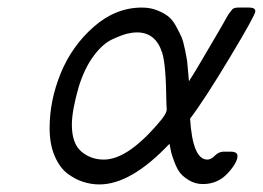

<svg xmlns="http://www.w3.org/2000/svg" viewBox="-20 -484 698 510"><path d="M111.8 -144Q111.8 -217.3 141.4 -289.6Q170.9 -361.8 229 -412.8Q287.1 -463.9 356.9 -463.9Q378.9 -463.9 396.5 -457Q414.1 -450.2 426 -441.2Q438 -432.1 447.5 -414.6Q457 -397 461.9 -386Q466.8 -375 471.4 -352.1Q476.1 -329.1 477.1 -321Q478 -313 480 -290L481.9 -268.1Q499 -294.9 513.9 -320.6Q528.8 -346.2 538.8 -363Q548.8 -379.9 557.9 -395.5Q566.9 -411.1 572.5 -420.7Q578.1 -430.2 582.5 -438.5Q586.9 -446.8 590.6 -450.9Q594.2 -455.1 596.2 -458Q598.1 -460.9 601.1 -461.9Q604 -462.9 606 -463.4Q607.9 -463.9 612.8 -463.9H642.1Q658.2 -463.9 658.2 -453.9Q658.2 -443.8 589.6 -329.8Q521 -215.8 484.9 -168.9Q491.7 -60.1 530.8 -60.1Q540.5 -60.1 550.3 -70.1Q560.1 -80.1 571.8 -81.1H592.8Q610.8 -81.1 610.8 -69.8Q610.8 -51.8 584.5 -23.4Q558.1 4.9 519 4.9Q499 4.9 482.9 -4.6Q466.8 -14.2 458.5 -24.7Q450.2 -35.2 443.1 -54.2Q436 -73.2 434.6 -80.1Q433.1 -86.9 430.2 -102.1Q328.1 5.9 244.1 5.9Q222.2 5.9 200.7 -1Q179.2 -7.8 158.7 -23.4Q138.2 -39.1 125 -70.1Q111.8 -101.1 111.8 -144ZM170.9 -152.8Q170.9 -103 196 -81.5Q221.2 -60.1 255.9 -60.1Q321.8 -60.1 410.2 -168Q423.3 -185.1 422.9 -193.8Q422.9 -195.8 422.4 -202.4Q421.9 -209 421.9 -213.9Q420.9 -311 411.1 -342.8Q394 -397.9 344.2 -397.9Q332 -397.9 317.6 -394.5Q303.2 -391.1 277.6 -379.2Q252 -367.2 228 -334.5Q204.1 -301.8 189 -252.9Q170.9 -189.9 170.9 -152.8Z"/></svg>

Font: CMU Concrete
Style: Italic
Weight: 500
Italic angle: -14.04°
Version: Version 0.7.0